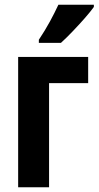

<svg xmlns="http://www.w3.org/2000/svg" viewBox="-20 -786 414 806"><path d="M350.1 -546.9V-437H186V0H56.2V-546.9ZM374 -766.1V-756.8Q360.8 -738.3 336.9 -710.9Q313 -683.6 286.1 -655.5Q259.3 -627.4 235.8 -606H143.1V-619.1Q169.4 -658.7 189.5 -695.6Q209.5 -732.4 225.1 -766.1Z"/></svg>

Font: Open Sans Condensed
Style: Bold
Weight: 700
Width: 3
Designer: Monotype Design Team
Foundry: Monotype Imaging Inc.
Version: Version 3.003; ttfautohint (v1.8.4)